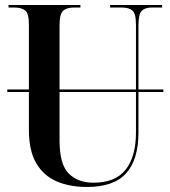

<svg xmlns="http://www.w3.org/2000/svg" viewBox="-20 -734 678 764"><path d="M326 10Q257 10 205 -12.5Q153 -35 124 -85Q95 -135 95 -217V-368H9V-378H95V-637Q95 -680 80.5 -692Q66 -704 38 -704H14V-714H300V-704H274Q246 -704 231.5 -691.5Q217 -679 217 -633V-378H521V-636Q521 -680 507 -692Q493 -704 465 -704H418V-714H625V-704H583Q558 -704 544.5 -691.5Q531 -679 531 -633V-378H630V-368H531V-208Q531 -99 482 -44.5Q433 10 326 10ZM217 -175Q217 -80 253.5 -43.5Q290 -7 352 -7Q439 -7 480 -59Q521 -111 521 -206V-368H217Z"/></svg>

Font: Noto Serif Display Condensed SemiBold
Style: Regular
Weight: 600
Width: 3
Designer: Monotype Design Team
Foundry: Monotype Imaging Inc.
Version: Version 2.009